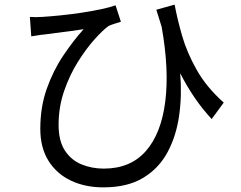

<svg xmlns="http://www.w3.org/2000/svg" viewBox="-20 -759 1040 829"><path d="M109 -686Q132 -684 162 -686Q195 -688 240 -692.5Q285 -697 331.5 -704Q378 -711 417.5 -719.5Q457 -728 479 -736L502 -665Q492 -662 476 -657Q460 -652 449 -647Q425 -630 389 -590Q353 -550 317 -493Q281 -436 257 -366.5Q233 -297 233 -220Q233 -150 260.5 -108.5Q288 -67 332.5 -49Q377 -31 428 -31Q543 -31 609.5 -106.5Q676 -182 693.5 -320Q711 -458 678 -643L655 -717L734 -739Q745 -679 766 -605.5Q787 -532 829.5 -457Q872 -382 946 -316L894 -245Q854 -288 820.5 -337Q787 -386 758 -443Q766 -348 753.5 -260Q741 -172 703.5 -102Q666 -32 598 9Q530 50 426 50Q348 50 286.5 21Q225 -8 189.5 -64.5Q154 -121 154 -203Q154 -297 182 -376Q210 -455 253.5 -519.5Q297 -584 341 -633Q316 -629 283 -624.5Q250 -620 219.5 -616.5Q189 -613 171 -610Q157 -609 143.5 -606.5Q130 -604 115 -602Z"/></svg>

Font: Go Noto Current
Style: Regular
Weight: 400
Designer: Monotype Design Team
Foundry: Monotype Imaging Inc.
Version: Version 2.007; ttfautohint (v1.8) -l 8 -r 50 -G 200 -x 14 -D